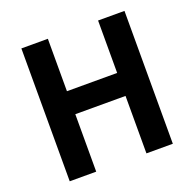

<svg xmlns="http://www.w3.org/2000/svg" viewBox="-130 -874 1016 1006"><g transform="rotate(-20 378.5 -370.5)"><path d="M91.3 0V-740.8H239V-448.5H519V-740.8H666.2V0H519V-320.3H239V0Z"/></g></svg>

Font: Noto Sans TC
Style: Regular
Weight: 100
Designer: Ryoko NISHIZUKA 西塚涼子 (kana, bopomofo & ideographs); Paul D. Hunt (Latin, Greek & Cyrillic); Sandoll Communications 산돌커뮤니
Foundry: Adobe
Version: Version 2.004;hotconv 1.0.118;makeotfexe 2.5.65603